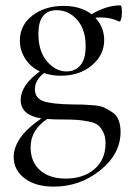

<svg xmlns="http://www.w3.org/2000/svg" viewBox="-20 -415 487 715"><path d="M252 -26Q279 -26 290 -25.5Q301 -25 327.5 -23Q354 -21 367.5 -14.5Q381 -8 397.5 2.5Q414 13 421.5 32Q429 51 429 76Q429 158 353.5 219Q278 280 180 280Q112 280 71.5 249Q31 218 31 170Q31 96 134 26Q57 14 57 -43Q57 -97 128 -149Q93 -166 73.5 -197Q54 -228 54 -264Q54 -321 100.5 -357Q147 -393 217 -393Q280 -393 321 -362Q377 -395 428 -395Q434 -395 434 -371Q434 -341 426 -335Q425 -334 424 -335Q392 -350 356 -350Q342 -350 335 -349Q368 -313 368 -266Q368 -210 322 -171.5Q276 -133 206 -133Q174 -133 144 -143Q110 -116 110 -83Q110 -50 141 -38.5Q172 -27 252 -26ZM191 -377Q123 -377 123 -289Q123 -224 155 -186.5Q187 -149 228 -149Q260 -149 279.5 -172Q299 -195 299 -243Q299 -305 267.5 -341Q236 -377 191 -377ZM225 250Q291 250 332 214.5Q373 179 373 119Q373 94 364.5 77Q356 60 345 51Q334 42 310.5 37.5Q287 33 268.5 31.5Q250 30 216 30Q175 30 156 28Q94 69 94 133Q94 188 129 219Q164 250 225 250Z"/></svg>

Font: Cormorant Garamond Book
Style: Regular
Weight: 500
Designer: Christian Thalmann (Catharsis Fonts)
Version: Version 1.000;PS 002.000;hotconv 1.0.88;makeotf.lib2.5.64775